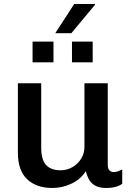

<svg xmlns="http://www.w3.org/2000/svg" viewBox="-20 -925 662 955"><path d="M240 10Q161 10 115 -33.5Q69 -77 69 -165V-511H185V-191Q185 -130 209.5 -104Q234 -78 281 -78Q313 -78 340 -93.5Q367 -109 383.5 -135.5Q400 -162 400 -194V-511H516V-104Q516 -85 525 -77Q534 -69 545 -69Q556 -69 567 -73Q578 -77 588 -82V-11Q575 -1 555 4.5Q535 10 508 10Q475 10 454 -1.5Q433 -13 422.5 -32.5Q412 -52 407 -74Q382 -34 336.5 -12Q291 10 240 10ZM255 -760 349 -905H452L453 -902L335 -760ZM142 -615V-718H246V-615ZM338 -615V-718H441V-615Z"/></svg>

Font: Chivo Medium
Style: Regular
Weight: 500
Designer: Hector Gatti
Foundry: Omnibus-Type
Version: Version 2.002